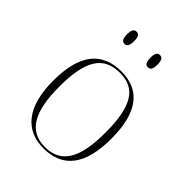

<svg xmlns="http://www.w3.org/2000/svg" viewBox="-214 -849 969 969"><g transform="rotate(45 270.5 -364.5)"><path d="M353 -652C368 -652 378 -662 378 -696C378 -729 368 -739 353 -739C338 -739 328 -729 328 -696C328 -662 338 -652 353 -652ZM186 -652C201 -652 211 -662 211 -696C211 -729 201 -739 186 -739C171 -739 161 -729 161 -696C161 -662 171 -652 186 -652ZM270 10C406 10 478 -79 478 -267C478 -458 404 -543 274 -543C135 -543 63 -454 63 -267C63 -79 141 10 270 10ZM270 0C155 0 106 -89 106 -267C106 -451 154 -533 274 -533C386 -533 435 -455 435 -267C435 -95 392 0 270 0Z"/></g></svg>

Font: Noto Serif Display ExtraLight
Style: Regular
Weight: 200
Designer: Monotype Design Team
Foundry: Monotype Imaging Inc.
Version: Version 2.009